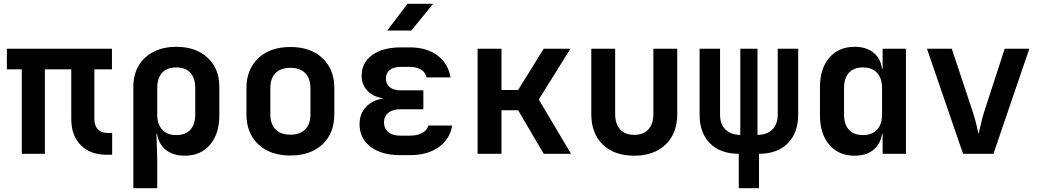

<svg xmlns="http://www.w3.org/2000/svg" viewBox="-20 -805 5440 1005"><path d="M537 5Q452 5 402.5 -45.5Q353 -96 353 -182V-442H215V0H94V-442H16V-550H566V-442H474V-182Q474 -147 492.5 -128Q511 -109 543 -109H567V5Z M678 180V-350Q678 -414 705.5 -461Q733 -508 784 -534Q835 -560 903 -560Q1005 -560 1066.5 -503Q1128 -446 1128 -350V-201Q1128 -104 1079 -47Q1030 10 947 10Q886 10 848 -20.5Q810 -51 802 -105H799L803 26V180ZM903 -98Q951 -98 976.5 -126Q1002 -154 1002 -206V-344Q1002 -396 976.5 -424Q951 -452 903 -452Q854 -452 828.5 -424Q803 -396 803 -344V-206Q803 -155 829 -126.5Q855 -98 903 -98Z M1500 9Q1394 9 1332 -49.5Q1270 -108 1270 -207V-343Q1270 -442 1332 -500.5Q1394 -559 1500 -559Q1606 -559 1668 -500.5Q1730 -442 1730 -344V-207Q1730 -108 1668 -49.5Q1606 9 1500 9ZM1500 -100Q1550 -100 1577.5 -127.5Q1605 -155 1605 -207V-343Q1605 -395 1577.5 -422.5Q1550 -450 1500 -450Q1450 -450 1422.5 -422.5Q1395 -395 1395 -343V-207Q1395 -155 1422.5 -127.5Q1450 -100 1500 -100Z M2127 7H2074Q1977 7 1919.5 -37Q1862 -81 1862 -155Q1862 -210 1896.5 -246Q1931 -282 1989 -290Q1935 -297 1904 -329Q1873 -361 1873 -409Q1873 -477 1928.5 -517Q1984 -557 2078 -557H2125Q2213 -557 2269.5 -515Q2326 -473 2338 -400H2213Q2207 -426 2184 -440.5Q2161 -455 2125 -455H2078Q2041 -455 2020.5 -439Q2000 -423 2000 -394Q2000 -365 2020.5 -348.5Q2041 -332 2077 -332H2196V-233H2074Q2035 -233 2012.5 -214.5Q1990 -196 1990 -164Q1990 -132 2012.5 -113.5Q2035 -95 2074 -95H2127Q2164 -95 2190 -109Q2216 -123 2222 -148H2347Q2335 -76 2276 -34.5Q2217 7 2127 7ZM2007 -645 2113 -785H2247L2133 -645Z M2480 0V-550H2605V-334H2692L2826 -550H2966L2800 -284L2969 0H2826L2692 -228H2605V0Z M3300 10Q3195 10 3135 -48.5Q3075 -107 3075 -208V-550H3200V-209Q3200 -156 3226 -127.5Q3252 -99 3300 -99Q3347 -99 3373.5 -127.5Q3400 -156 3400 -209V-550H3525V-208Q3525 -107 3464 -48.5Q3403 10 3300 10Z M3847 180V0Q3751 0 3696.5 -54.5Q3642 -109 3642 -205V-550H3749V-205Q3749 -155 3777.5 -127Q3806 -99 3855 -99V-550H3945V-99Q3994 -99 4022.5 -127Q4051 -155 4051 -205V-550H4158V-205Q4158 -110 4103.5 -55Q4049 0 3953 0V180Z M4453 10Q4370 10 4321 -47Q4272 -104 4272 -201V-350Q4272 -446 4321 -503Q4370 -560 4453 -560Q4514 -560 4551.5 -530Q4589 -500 4597 -445H4600V-550H4722V0H4600V-105H4597Q4589 -51 4551.5 -20.5Q4514 10 4453 10ZM4497 -98Q4545 -98 4571 -126.5Q4597 -155 4597 -206V-344Q4597 -395 4571 -423.5Q4545 -452 4497 -452Q4449 -452 4423.5 -424Q4398 -396 4398 -344V-206Q4398 -154 4423.5 -126Q4449 -98 4497 -98Z M5021 0 4832 -550H4962L5073 -216Q5083 -186 5090.5 -154Q5098 -122 5102 -103Q5107 -122 5114 -154Q5121 -186 5130 -215L5239 -550H5368L5180 0Z"/></svg>

Font: NKDuy Mono
Style: Bold
Weight: 700
Monospace: yes
Designer: NKDuy
Foundry: NKDuy
Version: Version 2.251; ttfautohint (v1.8.4.7-5d5b)